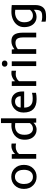

<svg xmlns="http://www.w3.org/2000/svg" viewBox="1474 -2240 970 3957"><g transform="rotate(-90 1958.5 -262.0)"><path d="M43 -252.9Q43 -371.6 118.7 -445.3Q189.5 -514.2 293.9 -514.2Q396.5 -514.2 465.3 -445.3Q538.6 -372.1 538.6 -252.9Q538.6 -134.3 464.8 -61.5Q395 7.8 293.5 7.8Q190.4 7.8 118.7 -61.5Q43 -134.3 43 -252.9ZM144.5 -252.9Q144.5 -127.9 224.6 -83Q252.9 -67.4 292.5 -67.4Q332 -67.4 359.4 -83.3Q386.7 -99.1 404.3 -125Q437 -174.8 437 -252.9Q437 -377 358.4 -422.9Q331.1 -439 293 -439Q254.9 -439 226.8 -423.1Q198.7 -407.2 180.7 -381.3Q144.5 -330.6 144.5 -252.9Z M979 -414.6Q952.1 -422.4 914.8 -422.4Q877.4 -422.4 853.5 -414.8Q829.6 -407.2 811.5 -396.5Q778.3 -377 763.2 -352.5V0H665.5V-503.9H759.3L763.2 -434.1Q799.8 -480 870.1 -502.9Q895.5 -511.7 928.2 -511.7Q960.9 -511.7 979 -506.8Z M1400.4 -509.8V-726.6H1497.6V0H1410.2L1406.2 -58.1Q1376.5 -18.6 1315.9 0.5Q1292.5 7.8 1268.3 7.8Q1244.1 7.8 1220.7 2.9Q1197.3 -2 1174.1 -13.4Q1150.9 -24.9 1129.9 -43.7Q1108.9 -62.5 1092.3 -89.8Q1057.1 -149.9 1057.1 -231.9Q1057.1 -314 1083.3 -365Q1109.4 -416 1151.6 -448.7Q1193.8 -481.4 1246.8 -496.6Q1299.8 -511.7 1339.4 -511.7Q1378.9 -511.7 1400.4 -509.8ZM1203.1 -101.6Q1236.8 -67.4 1284.2 -67.4Q1345.2 -67.4 1385.3 -112.3Q1395.5 -123.5 1399.9 -132.3V-432.6L1390.1 -433.6Q1367.7 -436.5 1336.7 -436.5Q1305.7 -436.5 1270.5 -425.5Q1235.4 -414.6 1210.4 -390.9Q1185.5 -367.2 1172.1 -330.3Q1158.7 -293.5 1158.7 -241Q1158.7 -188.5 1171.4 -154.5Q1184.1 -120.6 1203.1 -101.6Z M1893.6 7.8Q1617.2 7.8 1617.2 -262.2Q1617.2 -378.4 1693.8 -448.2Q1762.7 -511.7 1851.1 -511.7Q1947.3 -511.7 2001.5 -447.3Q2051.8 -387.2 2051.8 -286.6V-248.5H1718.8Q1718.8 -110.4 1831.5 -79.6Q1858.4 -72.3 1914.3 -72.3Q1970.2 -72.3 2023.9 -87.4V-4.9Q1970.2 7.8 1893.6 7.8ZM1954.1 -320.3Q1954.1 -367.2 1928.2 -399.4Q1897.9 -436.5 1844.7 -436.5Q1788.6 -436.5 1753.4 -400.9Q1721.2 -367.7 1721.2 -320.3Z M2479 -414.6Q2452.1 -422.4 2414.8 -422.4Q2377.4 -422.4 2353.5 -414.8Q2329.6 -407.2 2311.5 -396.5Q2278.3 -377 2263.2 -352.5V0H2165.5V-503.9H2259.3L2263.2 -434.1Q2299.8 -480 2370.1 -502.9Q2395.5 -511.7 2428.2 -511.7Q2460.9 -511.7 2479 -506.8Z M2689 -650.6Q2689 -622.6 2670.7 -607.7Q2652.3 -592.8 2625 -592.8Q2597.7 -592.8 2579.8 -607.7Q2562 -622.6 2562 -650.6Q2562 -678.7 2579.8 -693.4Q2597.7 -708 2625 -708Q2652.3 -708 2670.7 -693.4Q2689 -678.7 2689 -650.6ZM2574.7 -503.9H2672.4V0H2574.7Z M3052.7 -427.7Q2980 -427.7 2923.3 -378.4V0H2825.7V-503.9H2916L2922.9 -449.2Q3002.4 -511.7 3087.4 -511.7Q3177.2 -511.7 3219.2 -458Q3263.2 -401.4 3263.2 -275.4V0H3165.5V-275.4Q3165.5 -396.5 3100.1 -419.9Q3079.1 -427.7 3052.7 -427.7Z M3695.8 192.4Q3653.3 203.1 3586.7 203.1Q3520 203.1 3489.3 193.4V106.4Q3527.8 123 3583.7 123.3Q3639.6 123.5 3666 115.7Q3692.4 107.9 3707.5 90.3Q3734.9 58.6 3734.9 -24.4V-50.3Q3697.8 -13.2 3637.2 1.5Q3612.8 7.3 3588.4 7.3Q3564 7.3 3540.8 2Q3517.6 -3.4 3494.6 -15.4Q3471.7 -27.3 3450.7 -46.6Q3429.7 -65.9 3413.6 -94.7Q3377.4 -157.2 3377.4 -248.5Q3376.5 -333 3426.3 -397Q3469.2 -452.6 3544.4 -483.4Q3612.8 -511.7 3692.4 -511.7Q3772 -511.7 3832.5 -503.9V-24.4Q3832.5 158.2 3695.8 192.4ZM3734.9 -432.6Q3703.6 -436.5 3673.3 -436.5Q3643.1 -436.5 3605.5 -425.3Q3567.9 -414.1 3539.6 -391.1Q3477.5 -340.8 3477.5 -248.5Q3477.5 -148.4 3525.9 -102.5Q3562 -67.9 3614.3 -67.9Q3677.2 -67.9 3720.2 -112.3Q3730.5 -123.5 3734.9 -132.3Z"/></g></svg>

Font: Inder
Style: Regular
Weight: 400
Designer: Irina Smirnova
Foundry: Irina Smirnova
Version: Version 1.001